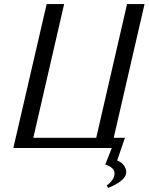

<svg xmlns="http://www.w3.org/2000/svg" viewBox="-20 -720 723 934"><path d="M587.9 -49.8 549.8 61Q571.8 68.8 583 85Q594.2 101.1 594.2 116.2Q594.2 140.1 567.6 160.6Q541 181.2 505.9 193.8L499 182.1Q513.7 172.4 525.4 156.5Q537.1 140.6 537.1 124Q537.1 94.7 492.2 80.1L523.9 0H44.9L207 -700.2H292L142.1 -49.8H448.2L598.1 -700.2H683.1L533.2 -49.8Z"/></svg>

Font: Pfennig
Style: Italic
Weight: 500
Italic angle: -13°
Version: Version 20120410 ; ttfautohint (v0.8)